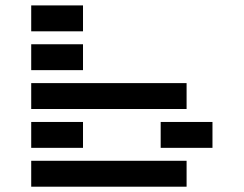

<svg xmlns="http://www.w3.org/2000/svg" viewBox="-20 -704 919 724"><path d="M97.7 -585.9V-683.6H293V-585.9ZM97.7 -439.5V-537.1H293V-439.5ZM97.7 -293V-390.6H683.6V-293ZM97.7 -146.5V-244.1H293V-146.5ZM585.9 -146.5V-244.1H781.2V-146.5ZM97.7 0V-97.7H683.6V0Z"/></svg>

Font: Trigram
Style: Regular
Weight: 400
Designer: GGBotNet
Foundry: GGBotNet
Version: 1.05